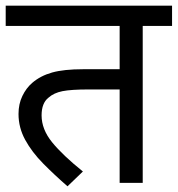

<svg xmlns="http://www.w3.org/2000/svg" viewBox="-20 -642 624 674"><path d="M481 -551V0H400V-328H291Q230 -328 199.5 -322Q169 -316 150 -299Q126 -280 126 -237Q126 -188 163 -142.5Q200 -97 271 -40L217 12Q171 -28 131.5 -68Q92 -108 68.5 -151Q45 -194 45 -242Q45 -277 58.5 -305Q72 -333 93 -351Q122 -376 163 -387.5Q204 -399 272 -399H400V-551H0V-622H584V-551Z"/></svg>

Font: Noto Sans Historical
Style: Regular
Weight: 400
Designer: Monotype Design Team
Foundry: Monotype Imaging Inc.
Version: Version 2.013; ttfautohint (v1.8.4.7-5d5b)